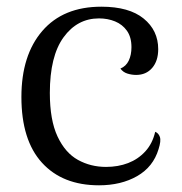

<svg xmlns="http://www.w3.org/2000/svg" viewBox="-20 -541 545 574"><path d="M276 13Q167 13 105.5 -54.5Q44 -122 44 -251Q44 -376 106.5 -448.5Q169 -521 283 -521Q366 -521 409.5 -485.5Q453 -450 453 -394Q453 -359 435 -338Q417 -317 387 -317Q374 -317 361 -321Q348 -325 340 -336Q357 -343 365 -360Q373 -377 373 -400Q373 -430 359.5 -449Q346 -468 324 -477Q302 -486 276 -486Q211 -486 170 -429.5Q129 -373 129 -263Q129 -182 152 -133Q175 -84 213 -63Q251 -42 297 -42Q333 -42 363 -53.5Q393 -65 414.5 -88.5Q436 -112 444 -147Q454 -143 458 -131.5Q462 -120 454 -95Q438 -42 390 -14.5Q342 13 276 13Z"/></svg>

Font: Arima
Style: Regular
Weight: 400
Designer: Joana Correia and Natanael Gama
Foundry: NDISCOVER
Version: Version 1.101;gftools[0.9.23]